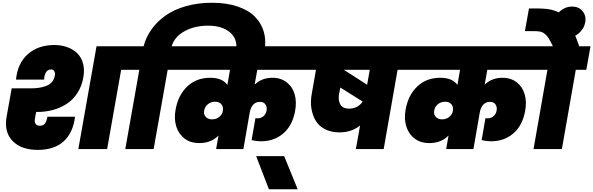

<svg xmlns="http://www.w3.org/2000/svg" viewBox="-20 -1073 4270 1382"><path d="M252 5.9Q131.8 5.9 69.8 -59.1Q7.8 -124 27.8 -233.9L64 -437H199.2Q231.9 -437 258.1 -440.7Q284.2 -444.3 310.3 -453.6Q336.4 -462.9 353.3 -482.2Q370.1 -501.5 375 -529.8Q377.9 -547.9 370.8 -560.5Q363.8 -573.2 348.1 -573.2Q323.2 -573.2 310.5 -551.5Q297.9 -529.8 297.9 -500H95.2Q106.4 -618.2 180.9 -683.6Q255.4 -749 371.1 -749Q421.9 -749 464.4 -733.6Q506.8 -718.3 536.1 -689.5Q565.4 -660.6 577.6 -616.2Q589.8 -571.8 580.1 -517.1Q568.8 -453.1 537.6 -404.3Q506.3 -355.5 460.9 -325.9Q415.5 -296.4 361.8 -281.7Q308.1 -267.1 247.1 -267.1H240.2L231.9 -222.2Q221.7 -168 268.1 -168Q291.5 -168 303.5 -183.8Q315.4 -199.7 321.8 -232.9H520Q506.3 -117.7 438.7 -55.9Q371.1 5.9 252 5.9ZM543.9 0 674.8 -740.2H958L928.2 -570.8H852.1L751 0Z M1187 -570.8 1085.9 0H881.8L982.9 -570.8H905.8L936 -740.2H1013.7Q1030.8 -806.2 1071 -862.3Q1111.3 -918.5 1172.1 -961.4Q1232.9 -1004.4 1318.8 -1028.8Q1404.8 -1053.2 1505.9 -1053.2Q1610.8 -1053.2 1690.4 -1026.1Q1770 -999 1815.4 -952.4Q1860.8 -905.8 1878.7 -844.7Q1896.5 -783.7 1884.8 -713.9L1881.8 -695.8H1677.7L1679.7 -710Q1691.4 -793 1635 -840.6Q1578.6 -888.2 1477.1 -888.2Q1380.9 -888.2 1308.6 -848.6Q1236.3 -809.1 1215.8 -740.2H1293L1262.7 -570.8Z M1535.6 0 1552.7 -97.2Q1500 -43 1412.6 -43Q1353.5 -43 1310.5 -74.2Q1267.6 -105.5 1249.5 -160.6Q1231.4 -215.8 1243.7 -283.2Q1262.2 -388.2 1327.9 -450.7Q1393.6 -513.2 1493.7 -513.2Q1580.1 -513.2 1616.7 -461.9L1635.7 -570.8H1240.7L1271 -740.2H2238.8L2209 -570.8H1832L1813 -463.9Q1864.7 -513.2 1939.9 -513.2Q2002.9 -513.2 2044.9 -479.5Q2086.9 -445.8 2101.6 -391.6Q2116.2 -337.4 2104 -272.9Q2084.5 -168 2018.6 -112.1Q1952.6 -56.2 1860.8 -56.2Q1824.2 -56.2 1791 -64.9L1818.8 -223.1Q1824.7 -221.2 1834 -221.2Q1858.4 -221.2 1876.5 -236.6Q1894.5 -252 1898.9 -277.8Q1903.3 -301.8 1891.1 -320.8Q1878.9 -339.8 1850.6 -339.8Q1821.8 -339.8 1803.2 -320.3Q1784.7 -300.8 1777.8 -265.1L1731.9 0ZM1507.8 -213.9Q1537.1 -214.4 1558.3 -231.7Q1579.6 -249 1584 -273.9V-275.9Q1588.9 -304.7 1573.2 -322.8Q1557.6 -340.8 1528.8 -340.8Q1498 -340.8 1476.1 -322.8Q1454.1 -304.7 1449.7 -276.9Q1444.3 -249.5 1461.2 -231.4Q1478 -213.4 1507.8 -213.9Z M1915.5 289.1 1823.7 50.8H2025.4L2122.6 289.1Z M2491.7 -291Q2555.2 -291 2590.8 -341.8L2429.7 -442.9L2420.4 -395Q2412.6 -349.6 2430.4 -320.3Q2448.2 -291 2491.7 -291ZM2622.6 -462.9 2641.6 -570.8H2454.6ZM2186.5 -570.8 2216.8 -740.2H2948.7L2918.5 -570.8H2841.8L2741.7 0H2541.5L2571.8 -169.9Q2510.3 -120.1 2423.8 -120.1Q2365.7 -120.1 2321.8 -141.8Q2277.8 -163.6 2254.2 -201.4Q2230.5 -239.3 2221.7 -290.5Q2212.9 -341.8 2224.6 -400.9L2254.4 -570.8Z M3191.4 0 3208.5 -97.2Q3155.8 -43 3068.4 -43Q3009.3 -43 2966.3 -74.2Q2923.3 -105.5 2905.3 -160.6Q2887.2 -215.8 2899.4 -283.2Q2918 -388.2 2983.6 -450.7Q3049.3 -513.2 3149.4 -513.2Q3235.8 -513.2 3272.5 -461.9L3291.5 -570.8H2896.5L2926.8 -740.2H3894.5L3864.7 -570.8H3487.8L3468.8 -463.9Q3520.5 -513.2 3595.7 -513.2Q3658.7 -513.2 3700.7 -479.5Q3742.7 -445.8 3757.3 -391.6Q3772 -337.4 3759.8 -272.9Q3740.2 -168 3674.3 -112.1Q3608.4 -56.2 3516.6 -56.2Q3480 -56.2 3446.8 -64.9L3474.6 -223.1Q3480.5 -221.2 3489.7 -221.2Q3514.2 -221.2 3532.2 -236.6Q3550.3 -252 3554.7 -277.8Q3559.1 -301.8 3546.9 -320.8Q3534.7 -339.8 3506.3 -339.8Q3477.5 -339.8 3459 -320.3Q3440.4 -300.8 3433.6 -265.1L3387.7 0ZM3163.6 -213.9Q3192.9 -214.4 3214.1 -231.7Q3235.4 -249 3239.7 -273.9V-275.9Q3244.6 -304.7 3229 -322.8Q3213.4 -340.8 3184.6 -340.8Q3153.8 -340.8 3131.8 -322.8Q3109.9 -304.7 3105.5 -276.9Q3100.1 -249.5 3116.9 -231.4Q3133.8 -213.4 3163.6 -213.9Z M4024.4 0H3820.3L3920.4 -570.8H3843.3L3873.5 -740.2H3959.5Q3941.4 -777.8 3930.2 -796.1Q3918.9 -814.5 3902.8 -828.1Q3886.7 -841.8 3867.9 -845.5Q3849.1 -849.1 3817.4 -849.1H3758.3L3787.6 -1012.2H3843.3Q3888.7 -1011.7 3919.2 -1008.3Q3949.7 -1004.9 3979 -993.9Q4008.3 -982.9 4028.3 -965.3Q4048.3 -947.8 4069.6 -916Q4090.8 -884.3 4109.1 -843Q4127.4 -801.8 4149.4 -740.2H4230.5L4200.2 -570.8H4124.5Z M4057.1 -798.8Q4010.3 -798.8 3983.2 -832Q3956.1 -865.2 3964.4 -912.1Q3972.7 -960 4011.2 -992.9Q4049.8 -1025.9 4097.2 -1025.9Q4145.5 -1025.9 4173.1 -992.9Q4200.7 -960 4192.4 -912.1Q4184.1 -865.2 4144.5 -832Q4105 -798.8 4057.1 -798.8Z"/></svg>

Font: SVN-Poppins Black
Style: Italic
Weight: 900
Italic angle: -10°
Designer: Ninad Kale (Devanagari), Jonny Pinhorn (Latin)
Foundry: Indian Type Foundry
Version: Version 3.002 2017